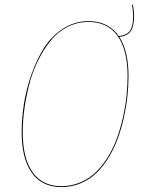

<svg xmlns="http://www.w3.org/2000/svg" viewBox="-20 -779 610 809"><path d="M544.9 -710Q544.9 -668 531 -647.7Q517.1 -627.4 482.9 -623.5Q521.5 -564 521.5 -457.5Q521.5 -418 517.1 -375.7Q512.7 -333.5 502.7 -287.4Q492.7 -241.2 477.5 -199Q462.4 -156.7 439.5 -118.4Q416.5 -80.1 388.2 -52Q359.9 -23.9 321.3 -7.3Q282.7 9.3 238.3 9.3Q157.2 9.3 114.3 -50.5Q71.3 -110.4 71.3 -222.7Q71.3 -279.3 80.8 -340.6Q90.3 -401.9 112.3 -464.8Q134.3 -527.8 165.8 -577.4Q197.3 -627 245.8 -658.4Q294.4 -689.9 353 -689.9Q436.5 -689.9 480.5 -627Q514.6 -630.4 527.8 -649.7Q541 -668.9 541 -710Q541 -733.9 535.6 -758.8L539.6 -759.3Q544.9 -734.4 544.9 -710ZM238.3 5.4Q282.2 5.4 320.3 -11.2Q358.4 -27.8 386.5 -55.9Q414.6 -84 437.3 -122.1Q460 -160.2 474.6 -202.1Q489.3 -244.1 499.3 -289.8Q509.3 -335.4 513.4 -377.2Q517.6 -418.9 517.6 -458Q517.6 -569.8 475.1 -628.2Q432.6 -686.5 353 -686.5Q304.7 -686.5 262.9 -664.8Q221.2 -643.1 191.7 -605.7Q162.1 -568.4 139.2 -521.5Q116.2 -474.6 102.8 -421.9Q89.4 -369.1 82.5 -319.1Q75.7 -269 75.7 -222.7Q75.7 -111.8 117.4 -53.2Q159.2 5.4 238.3 5.4Z"/></svg>

Font: Fira Sans Compressed Four
Style: Italic
Weight: 100
Width: 3
Italic angle: -8°
Designer: Carrois Corporate & Edenspiekermann AG
Foundry: Carrois Corporate GbR & Edenspiekermann AG
Version: Version 4.203;PS 004.203;hotconv 1.0.88;makeotf.lib2.5.64775